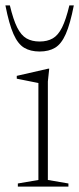

<svg xmlns="http://www.w3.org/2000/svg" viewBox="-38 -690 293 710"><path d="M144 -436 139 -388.5V-24.5L215 -11.5V0H28V-11.5L104 -24.5V-383Q96 -384.5 71.5 -389.5Q47 -394.5 24 -399V-409.5L140 -436ZM108.5 -536.5Q137 -536.5 157 -548Q177 -559.5 191.5 -588.5Q206 -617.5 218.5 -670H235Q221.5 -601 205.2 -564.2Q189 -527.5 165.8 -513.5Q142.5 -499.5 108.5 -499.5Q74.5 -499.5 51.2 -513.5Q28 -527.5 11.8 -564.2Q-4.5 -601 -18 -670H-1.5Q11 -617.5 25.5 -588.5Q40 -559.5 60 -548Q80 -536.5 108.5 -536.5Z"/></svg>

Font: Newsreader 16pt ExtraLight
Style: Regular
Weight: 275
Designer: Hugues Gentile
Foundry: Production Type
Version: Version 1.003; ttfautohint (v1.8.3)